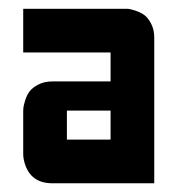

<svg xmlns="http://www.w3.org/2000/svg" viewBox="-20 -420 440 440"><path d="M33.2 -399.9H266.6Q269.5 -399.9 273.9 -399.7Q278.3 -399.4 289.8 -395.8Q301.3 -392.1 310.1 -386Q318.8 -379.9 326.2 -366Q333.5 -352.1 333.5 -333.5V0H100.1Q50.3 0 36.6 -45.9Q33.2 -57.6 33.2 -66.9V-166.5Q33.2 -169.4 33.7 -173.8Q34.2 -178.2 37.6 -189.7Q41 -201.2 47.4 -210Q53.7 -218.8 67.6 -226.1Q81.5 -233.4 100.1 -233.4H233.4V-299.8H33.2ZM233.4 -166.5H133.3V-100.1H233.4Z"/></svg>

Font: Malkor
Style: Bold
Weight: 700
Version: Version 1.3